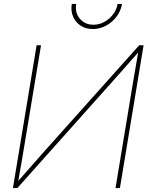

<svg xmlns="http://www.w3.org/2000/svg" viewBox="-20 -958 763 978"><path d="M590.8 0H568.4L659.7 -551.3Q664.1 -576.7 668.5 -602.1Q672.9 -627.4 677.2 -652.8Q681.6 -678.2 686 -703.6H695.3Q672.4 -678.2 650.1 -652.8Q627.9 -627.4 605.7 -602.1Q583.5 -576.7 560.5 -551.3L68.4 0H45.9L166.5 -727.5H189L97.2 -175.3Q93.3 -149.9 88.6 -124.5Q84 -99.1 79.6 -74Q75.2 -48.8 70.8 -23.4H61.5Q84 -48.8 106.2 -74Q128.4 -99.1 150.6 -124.5Q172.9 -149.9 195.3 -175.3L689 -727.5H711.4ZM452.6 -810.1Q417 -810.1 390.6 -827.4Q364.3 -844.7 352.1 -873.8Q339.8 -902.8 345.7 -938H368.2Q360.8 -893.6 386.7 -862.8Q412.6 -832 456.1 -832Q485.4 -832 511.5 -846.4Q537.6 -860.8 555.9 -884.8Q574.2 -908.7 579.1 -938H601.6Q595.7 -902.8 574 -873.8Q552.2 -844.7 520.5 -827.4Q488.8 -810.1 452.6 -810.1Z"/></svg>

Font: Inter 28pt Thin
Style: Italic
Weight: 250
Italic angle: -9.3988°
Designer: Rasmus Andersson
Foundry: rsms
Version: Version 4.001;git-66647c0bb